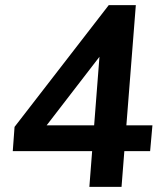

<svg xmlns="http://www.w3.org/2000/svg" viewBox="-20 -732 640 752"><path d="M330 0 373 -554 403 -553 131 -200 133 -241H577L568 -140H30L37 -235L406 -712H512L456 0Z"/></svg>

Font: Muli
Style: Bold Italic
Weight: 700
Italic angle: -4.541°
Designer: Vernon Adams
Foundry: Vernon Adams
Version: Version 2.100; ttfautohint (v1.8.1.43-b0c9)